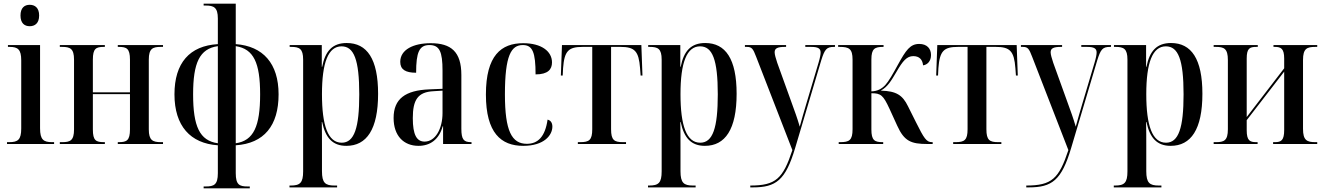

<svg xmlns="http://www.w3.org/2000/svg" viewBox="-20 -780 7172 1040"><path d="M141 -638C169 -638 192 -654 192 -696C192 -738 169 -754 141 -754C113 -754 91 -738 91 -696C91 -654 113 -638 141 -638ZM18 0H273V-10H262C216 -10 197 -23 197 -85V-536H23V-526H32C77 -526 95 -512 95 -453V-84C95 -23 77 -10 30 -10H18Z M304 0H548V-10H544C500 -10 483 -18 483 -79V-270H684V-79C684 -19 666 -10 624 -10H618V0H863V-10H852C807 -10 786 -20 786 -79V-457C786 -517 807 -526 851 -526H863V-536H618V-526H624C666 -526 684 -517 684 -457V-280H483V-457C483 -517 500 -526 542 -526H548V-536H304V-526H316C360 -526 381 -517 381 -457V-79C381 -18 360 -10 316 -10H304Z M1083 240H1333V230H1321C1277 230 1257 221 1257 158V7C1410 -3 1489 -99 1489 -269C1489 -436 1405 -530 1257 -541V-760H1083V-750H1094C1138 -750 1160 -740 1160 -680V-541C1007 -532 925 -439 925 -269C925 -98 1011 -3 1160 7V158C1160 221 1139 230 1094 230H1083ZM1160 -530V-4C1061 -18 1026 -96 1026 -269C1026 -440 1061 -516 1160 -530ZM1257 -4V-530C1354 -515 1389 -440 1389 -269C1389 -96 1354 -18 1257 -4Z M1548 235H1806V225H1792C1742 225 1724 211 1724 147V12C1724 -33 1724 -75 1723 -119H1725C1743 -33 1782 10 1856 10C1966 10 2028 -79 2028 -272C2028 -461 1968 -547 1858 -547C1782 -547 1742 -505 1725 -418H1723V-536H1549V-526H1557C1602 -526 1622 -516 1622 -457V148C1622 211 1605 225 1554 225H1548ZM1831 -7C1756 -7 1724 -101 1724 -270C1724 -441 1758 -529 1830 -529C1897 -529 1926 -457 1926 -269C1926 -87 1899 -7 1831 -7Z M2247 10C2310 10 2358 -24 2378 -96H2380V0H2534V-10H2532C2492 -10 2479 -24 2479 -83V-374C2479 -500 2423 -546 2313 -546C2219 -546 2148 -511 2148 -445C2148 -403 2177 -386 2234 -386C2234 -497 2251 -536 2306 -536C2361 -536 2377 -500 2377 -397V-299L2306 -296C2176 -291 2112 -245 2112 -141C2112 -44 2167 10 2247 10ZM2280 -13C2237 -13 2216 -50 2216 -140C2216 -239 2243 -282 2329 -286L2377 -289V-168C2377 -82 2338 -13 2280 -13Z M2814 10C2929 10 2972 -49 2972 -94C2972 -113 2964 -128 2946 -132C2933 -40 2894 -1 2834 -1C2752 -1 2715 -70 2715 -269C2715 -480 2749 -536 2812 -536C2865 -536 2881 -496 2881 -377C2949 -377 2970 -405 2970 -442C2970 -502 2913 -546 2814 -546C2695 -546 2612 -480 2612 -268C2612 -60 2694 10 2814 10Z M3110 0H3371V-10H3354C3307 -10 3290 -21 3290 -80V-526H3341C3418 -526 3440 -503 3447 -411L3450 -371H3460L3454 -536H3024L3018 -371H3028L3030 -411C3037 -504 3059 -526 3136 -526H3188V-80C3188 -21 3171 -10 3123 -10H3110Z M3490 235H3748V225H3734C3684 225 3666 211 3666 147V12C3666 -33 3666 -75 3665 -119H3667C3685 -33 3724 10 3798 10C3908 10 3970 -79 3970 -272C3970 -461 3910 -547 3800 -547C3724 -547 3684 -505 3667 -418H3665V-536H3491V-526H3499C3544 -526 3564 -516 3564 -457V148C3564 211 3547 225 3496 225H3490ZM3773 -7C3698 -7 3666 -101 3666 -270C3666 -441 3700 -529 3772 -529C3839 -529 3868 -457 3868 -269C3868 -87 3841 -7 3773 -7Z M4044 225V235H4058C4183 235 4235 197 4287 22L4428 -452C4447 -513 4457 -526 4498 -526H4503V-536H4342V-526H4374C4413 -526 4425 -516 4425 -496C4425 -485 4422 -468 4414 -441L4347 -216C4335 -176 4322 -131 4312 -94C4296 -148 4288 -168 4265 -232L4190 -440C4182 -465 4176 -484 4176 -497C4176 -518 4191 -526 4231 -526H4238V-536H4015V-526H4025C4052 -526 4059 -517 4076 -472L4272 33C4221 188 4182 225 4044 225Z M4523 0H4764V-10H4761C4717 -10 4700 -20 4700 -79V-275C4752 -275 4764 -264 4798 -191L4840 -99C4878 -15 4915 0 5004 0H5032V-10H5028C4998 -10 4985 -31 4942 -117L4898 -205C4869 -264 4836 -287 4751 -289C4790 -311 4808 -344 4836 -391C4870 -450 4892 -476 4927 -476C4959 -476 4977 -458 4980 -426C5002 -429 5023 -447 5023 -482C5023 -516 5002 -542 4959 -542C4910 -542 4887 -508 4844 -430C4816 -379 4795 -341 4775 -319C4756 -299 4733 -286 4700 -285V-458C4700 -516 4718 -526 4763 -526H4766V-536H4520V-526H4528C4579 -526 4598 -516 4598 -457V-80C4598 -20 4580 -10 4531 -10H4523Z M5143 0H5404V-10H5387C5340 -10 5323 -21 5323 -80V-526H5374C5451 -526 5473 -503 5480 -411L5483 -371H5493L5487 -536H5057L5051 -371H5061L5063 -411C5070 -504 5092 -526 5169 -526H5221V-80C5221 -21 5204 -10 5156 -10H5143Z M5539 225V235H5553C5678 235 5730 197 5782 22L5923 -452C5942 -513 5952 -526 5993 -526H5998V-536H5837V-526H5869C5908 -526 5920 -516 5920 -496C5920 -485 5917 -468 5909 -441L5842 -216C5830 -176 5817 -131 5807 -94C5791 -148 5783 -168 5760 -232L5685 -440C5677 -465 5671 -484 5671 -497C5671 -518 5686 -526 5726 -526H5733V-536H5510V-526H5520C5547 -526 5554 -517 5571 -472L5767 33C5716 188 5677 225 5539 225Z M6013 235H6271V225H6257C6207 225 6189 211 6189 147V12C6189 -33 6189 -75 6188 -119H6190C6208 -33 6247 10 6321 10C6431 10 6493 -79 6493 -272C6493 -461 6433 -547 6323 -547C6247 -547 6207 -505 6190 -418H6188V-536H6014V-526H6022C6067 -526 6087 -516 6087 -457V148C6087 211 6070 225 6019 225H6013ZM6296 -7C6221 -7 6189 -101 6189 -270C6189 -441 6223 -529 6295 -529C6362 -529 6391 -457 6391 -269C6391 -87 6364 -7 6296 -7Z M6554 0H6792V-10H6785C6750 -10 6733 -18 6733 -75V-129L6936 -392V-76C6936 -20 6920 -10 6886 -10H6876V0H7115V-10H7105C7059 -10 7038 -20 7038 -82V-455C7038 -517 7059 -526 7105 -526H7115V-536H6878V-526H6886C6919 -526 6936 -516 6936 -463V-410L6733 -146V-463C6733 -518 6749 -526 6785 -526H6793V-536H6554V-526H6566C6610 -526 6631 -517 6631 -455V-80C6631 -18 6610 -10 6566 -10H6554Z"/></svg>

Font: Noto Serif Display Condensed Medium
Style: Regular
Weight: 500
Width: 3
Designer: Monotype Design Team
Foundry: Monotype Imaging Inc.
Version: Version 2.009